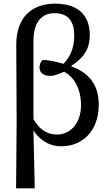

<svg xmlns="http://www.w3.org/2000/svg" viewBox="-20 -790 610 1050"><path d="M68 240H170L163 -74H165C185 -41 235 10 315 10C430 10 520 -73 520 -217C520 -337 456 -396 370 -427V-430C436 -473 471 -519 471 -600C471 -682 430 -770 282 -770C144 -770 68 -685 69 -543L71 -126ZM291 -54C234 -54 192 -87 163 -139V-567C163 -665 205 -718 278 -718C354 -718 386 -672 386 -596C386 -524 361 -475 327 -441C285 -454 235 -463 213 -462C199 -449 196 -432 196 -421C196 -390 222 -374 257 -375C275 -375 308 -387 331 -398C381 -371 423 -310 423 -214C423 -112 361 -54 291 -54Z"/></svg>

Font: Noto Serif
Style: Regular
Weight: 400
Designer: Monotype Design Team
Foundry: Monotype Imaging Inc.
Version: Version 2.015